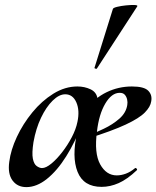

<svg xmlns="http://www.w3.org/2000/svg" viewBox="-20 -753 640 786"><path d="M88 13Q51 13 31 -14.5Q11 -42 18 -91Q24 -139 49 -192.5Q74 -246 112.5 -293Q151 -340 198.5 -369.5Q246 -399 297 -399Q326 -399 350.5 -387.5Q375 -376 379 -350Q364 -324 347.5 -298Q331 -272 316 -246Q288 -172 251 -113Q214 -54 172 -20.5Q130 13 88 13ZM152 -65Q168 -65 190 -83Q212 -101 234.5 -130Q257 -159 274 -191.5Q291 -224 297 -254Q307 -301 292.5 -334Q278 -367 247 -367Q222 -367 195.5 -341Q169 -315 148 -271Q127 -227 117 -171Q110 -126 114.5 -103.5Q119 -81 130.5 -73Q142 -65 152 -65ZM396 12Q322 12 297.5 -49.5Q273 -111 296 -211L331 -305Q368 -352 416.5 -375.5Q465 -399 520 -399Q570 -399 587 -381.5Q604 -364 599 -338Q596 -316 573 -292.5Q550 -269 494.5 -243Q439 -217 337 -185L338 -196Q369 -209 405 -226Q441 -243 468.5 -267Q496 -291 501 -323Q503 -334 500.5 -345.5Q498 -357 491 -365Q484 -373 470 -373Q437 -373 411 -329Q385 -285 377 -215Q365 -126 390 -80.5Q415 -35 458 -35Q476 -35 495 -42Q514 -49 532 -64Q535 -67 539 -63Q543 -59 540 -56Q501 -19 466 -3.5Q431 12 396 12ZM377 -473Q376 -470 370.5 -472Q365 -474 367 -476L442 -716Q443 -721 459.5 -725Q476 -729 496 -731Q516 -733 530.5 -732.5Q545 -732 542 -727Z"/></svg>

Font: Cormorant Light
Style: Bold Italic
Weight: 700
Italic angle: -10°
Version: Version 4.000